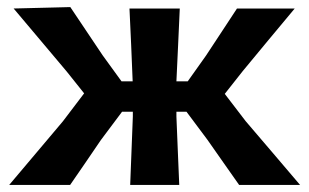

<svg xmlns="http://www.w3.org/2000/svg" viewBox="-20 -522 873 542"><path d="M6 0Q44 -45 82 -90Q120 -135 157.5 -179.5L217.5 -258.5L168 -320.5Q130.5 -365 93.5 -409Q56.5 -453 18.5 -498L178.5 -502Q201.5 -467.5 224.2 -433.8Q247 -400 270 -365.5L323 -292.5H354.5Q352.5 -346.5 350.2 -396.2Q348 -446 345.5 -498H487.5Q485 -445 482.8 -394.8Q480.5 -344.5 478 -292.5H510L561.5 -365Q583.5 -398 605.5 -431.8Q627.5 -465.5 649 -498H812Q775 -453.5 738 -409.2Q701 -365 665 -321L614.5 -257L673.5 -180Q712 -135.5 750.2 -90.2Q788.5 -45 827 0H655Q632 -32.5 610 -64Q588 -95.5 565.5 -127.5L506.5 -206.5H478V-193Q480 -141 482 -95Q484 -49 486 0H347.5Q349.5 -49 351.2 -95Q353 -141 355 -193V-206.5H324.5L265 -127Q243.5 -95 221.5 -63.2Q199.5 -31.5 178 0Z"/></svg>

Font: Commissioner Loud SemiBold
Style: Regular
Weight: 600
Designer: Kostas Bartsokas
Foundry: Kostas Bartsokas
Version: Version 1.000; ttfautohint (v1.8.3)